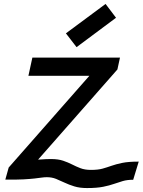

<svg xmlns="http://www.w3.org/2000/svg" viewBox="-20 -910 723 973"><path d="M441 -49Q477 -49 500 -55.5Q523 -62 545.5 -70Q568 -78 599.5 -84.5Q631 -91 683 -91L655 1Q625 1 602.5 7.5Q580 14 557.5 22Q535 30 503 36.5Q471 43 421 43Q384 43 356.5 34.5Q329 26 307 15.5Q285 5 264 -3.5Q243 -12 217 -12Q205 -12 191 -10Q177 -8 155.5 -5.5Q134 -3 98.5 -1Q63 1 7 0L24 -61L433 -526H124L144 -618H588L575 -558L173 -101Q199 -103 213.5 -103.5Q228 -104 238 -104Q275 -104 300 -95.5Q325 -87 345.5 -76.5Q366 -66 388 -57.5Q410 -49 441 -49ZM368 -671 314 -741 515 -890 568 -820Z"/></svg>

Font: Victor Mono Thin
Style: Italic
Weight: 100
Italic angle: -12°
Monospace: yes
Designer: Rune Bjørnerås
Version: Version 1.561;gftools[0.9.30]